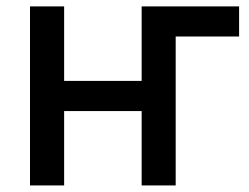

<svg xmlns="http://www.w3.org/2000/svg" viewBox="-20 -565 760 585"><path d="M708.5 -545.5V-453.8H515.3V0H411.6V-226.6H175.4V0H71.4V-545.5H175.4V-318.5H411.6V-545.5Z"/></svg>

Font: Inter Zeller Medium
Style: Regular
Weight: 500
Designer: Rasmus Andersson; Joe Bland
Foundry: zeller
Version: Version 3.015;git-dec3a8cb1